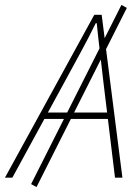

<svg xmlns="http://www.w3.org/2000/svg" viewBox="-62 -720 562 778"><path d="M86 38 64 26 430 -700 452 -688ZM-42 0 320 -660H350L434 0H404L356 -396Q350 -452 343 -509Q336 -566 330 -626H326Q296 -565 266 -510Q236 -455 204 -396L-12 0ZM104 -238 112 -264H392L386 -238Z"/></svg>

Font: Source Sans 3
Style: Italic
Weight: 200
Italic angle: -11°
Designer: Paul D. Hunt
Foundry: Adobe
Version: Version 3.046;hotconv 1.0.118;makeotfexe 2.5.65603